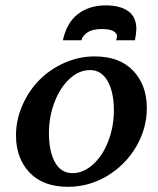

<svg xmlns="http://www.w3.org/2000/svg" viewBox="-20 -704 597 726"><path d="M337.9 -490.7Q432.1 -490.7 483.6 -436.5Q535.2 -382.3 535.2 -295.4Q535.2 -217.8 494.6 -148.9Q454.1 -80.1 385.3 -38.8Q316.4 2.4 237.3 2.4Q143.1 2.4 91.8 -51.5Q40.5 -105.5 40.5 -191.9Q40.5 -250.5 64.5 -305.4Q88.4 -360.4 128.2 -400.9Q168 -441.4 223.1 -466.1Q278.3 -490.7 337.9 -490.7ZM320.3 -439Q278.8 -439 242.9 -405.8Q207 -372.6 186 -317.4Q165 -262.2 165 -200.2Q165 -132.3 187.7 -90.8Q210.4 -49.3 254.4 -49.3Q295.4 -49.3 331.8 -82.3Q368.2 -115.2 389.4 -170.2Q410.6 -225.1 410.6 -287.1Q410.6 -355 387.2 -397Q363.8 -439 320.3 -439ZM365.2 -594.2Q330.6 -594.2 311.3 -581.8Q292 -569.3 288.1 -551.8H217.8Q232.4 -618.7 274.9 -651.1Q317.4 -683.6 379.9 -683.6Q434.6 -683.6 465.1 -661.6Q495.6 -639.6 495.6 -594.2Q495.6 -579.6 490.2 -551.8H419.4Q422.4 -563 422.4 -567.4Q422.4 -578.6 408.4 -586.4Q394.5 -594.2 365.2 -594.2Z"/></svg>

Font: Flanker
Style: Bold Italic
Weight: 700
Italic angle: -12°
Designer: Flanker
Version: Version 2.000